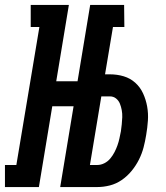

<svg xmlns="http://www.w3.org/2000/svg" viewBox="-52 -755 672 775"><path d="M-32 0V-89H14L107 -646H72V-735H226L175 -427H261L312 -735H449L450 -646H404L372 -455H391Q421 -455 447.5 -447Q474 -439 494 -421Q514 -403 525.5 -378Q537 -353 542 -325Q547 -297 545 -268Q543 -239 538 -210Q534 -185 527.5 -160Q521 -135 509 -111Q497 -87 479.5 -65.5Q462 -44 439.5 -28.5Q417 -13 391.5 -6.5Q366 0 341 0H191L245 -326H159L105 0ZM340 -89Q355 -89 369 -96Q383 -103 393 -115Q403 -127 410 -140.5Q417 -154 422 -168Q427 -182 430 -196Q433 -210 436 -225Q438 -239 439.5 -253.5Q441 -268 441.5 -282Q442 -296 439.5 -310Q437 -324 432 -336.5Q427 -349 416.5 -357.5Q406 -366 391 -366H357L311 -89Z"/></svg>

Font: Iosevka HT Extended
Style: Bold Italic
Weight: 700
Width: 7
Italic angle: -9°
Monospace: yes
Designer: Belleve Invis
Foundry: Belleve Invis
Version: Version 32.3.0; ttfautohint (v1.8.4)